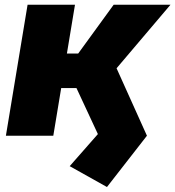

<svg xmlns="http://www.w3.org/2000/svg" viewBox="-20 -562 726 795"><path d="M422.9 212.4 268.6 126 385.3 -6.8 293 -205.1 460 -285.2 588.4 0ZM4.4 0 94.2 -542.5H290.5L200.7 0ZM194.3 -197.3 215.8 -340.3H303.7L450.7 -542.5H686L393.1 -197.3Z"/></svg>

Font: Inter 16pt Black
Style: Italic
Weight: 900
Italic angle: -9.3988°
Version: Version 4.001;git-66647c0bb